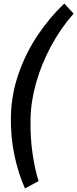

<svg xmlns="http://www.w3.org/2000/svg" viewBox="-20 -805 432 1075"><path d="M41 -155Q44 -278 84.5 -394Q125 -510 192 -609.5Q259 -709 340 -785L392 -729Q320 -647 266.5 -548Q213 -449 183 -344Q153 -239 151 -141Q149 -37 162 53Q175 143 196 209L120 250Q84 172 61.5 67.5Q39 -37 41 -155Z"/></svg>

Font: Radio Canada Condensed SemiBold
Style: Italic
Weight: 600
Width: 3
Italic angle: -12°
Designer: Charles Daoud, Etienne Aubert Bonn, Alexandre Saumier Demers, Jacques Le Bailly
Foundry: Radio-Canada
Version: Version 2.104; ttfautohint (v1.8.4.7-5d5b);gftools[0.9.28.de